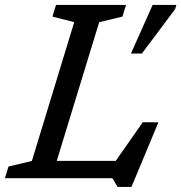

<svg xmlns="http://www.w3.org/2000/svg" viewBox="-40 -724 736 780"><path d="M363 -634 169 0H-20L-5.5 -47.5L89.5 -70L261.5 -634L173 -656.5L187.5 -704H472L457.5 -656.5ZM405.5 -35 540 -227.5 603.5 -227 494 35.5H438L416.5 0H74L97.5 -70.5H462ZM492 -506.5 580 -704H676.5L671.5 -687L536.5 -506.5Z"/></svg>

Font: Newsreader 7pt
Style: Italic
Weight: 400
Italic angle: -17°
Designer: Hugues Gentile
Foundry: Production Type
Version: Version 1.003